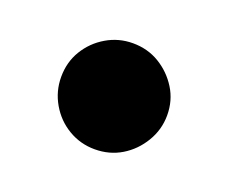

<svg xmlns="http://www.w3.org/2000/svg" viewBox="-52 -487 435 366"><g transform="rotate(20 165.0 -303.5)"><path d="M165 -196Q136 -196 111.5 -210.5Q87 -225 72.5 -250Q58 -275 58 -304Q58 -334 72.5 -358Q87 -382 111.5 -396.5Q136 -411 165 -411Q195 -411 219 -396.5Q243 -382 258 -358Q273 -334 273 -304Q273 -275 258 -250Q243 -225 219 -210.5Q195 -196 165 -196Z"/></g></svg>

Font: DVN-Rubik
Style: Regular
Weight: 400
Designer: Hubert and Fischer
Foundry: Hubert & Fischer
Version: Version 2.102